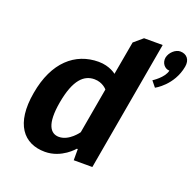

<svg xmlns="http://www.w3.org/2000/svg" viewBox="-125 -830 983 969"><g transform="rotate(20 366.5 -345.0)"><path d="M623 -645C618 -615 639 -590 664 -590C656 -550 600 -515 600 -515L625 -484C625 -484 713 -530 732 -636C739 -675 718 -700 683 -700C658 -700 629 -675 623 -645ZM350 -145C350 -145 309 -85 254 -85C209 -85 177 -125 199 -250C222 -380 269 -420 324 -420C369 -420 393 -390 393 -390ZM588 -700H488L441 -660L409 -480C409 -480 374 -510 314 -510C189 -510 89 -425 59 -250C28 -75 98 10 213 10C303 10 360 -60 360 -60H365V0H465Z"/></g></svg>

Font: Scada
Style: Bold Italic
Weight: 700
Designer: Jovanny Lemonad
Foundry: Jovanny Lemonad
Version: Version 3.005